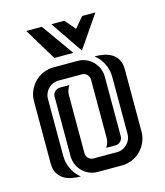

<svg xmlns="http://www.w3.org/2000/svg" viewBox="-95 -678 644 751"><g transform="rotate(-15 227.0 -302.5)"><path d="M177.2 -84Q177.2 -72.3 185.8 -63.7Q194.3 -55.2 206.1 -55.2H301.3Q313.5 -55.2 324 -59.8Q334.5 -64.5 342.3 -72.3Q350.1 -80.1 354.7 -90.6Q359.4 -101.1 359.4 -113.3V-344.2Q359.4 -372.1 347.2 -397.5Q335 -422.9 313 -439.9Q332.5 -439.9 350.8 -436.3Q369.1 -432.6 383.3 -423.6Q397.5 -414.6 406 -399.2Q414.6 -383.8 414.6 -360.4V-108.4Q414.6 -85.9 406 -66.2Q397.5 -46.4 382.8 -31.7Q368.2 -17.1 348.4 -8.5Q328.6 0 306.2 0H208.5Q190.4 0 174.6 -6.8Q158.7 -13.7 147 -25.4Q135.3 -37.1 128.4 -53Q121.6 -68.8 121.6 -86.9V-328.1Q121.6 -340.3 130.4 -348.6Q139.2 -356.9 150.9 -356.9H189Q183.6 -348.6 180.4 -338.9Q177.2 -329.1 177.2 -319.3ZM276.4 -355.5Q276.4 -367.2 268.1 -376Q259.8 -384.8 247.6 -384.8H151.9Q140.1 -384.8 129.6 -380.1Q119.1 -375.5 111.3 -367.7Q103.5 -359.9 98.9 -349.1Q94.2 -338.4 94.2 -326.7V-95.7Q94.2 -67.9 106.2 -42.5Q118.2 -17.1 140.1 0Q120.6 0 102.3 -3.7Q84 -7.3 70.1 -16.6Q56.2 -25.9 47.6 -41Q39.1 -56.2 39.1 -79.6V-331.1Q39.1 -353.5 47.6 -373.3Q56.2 -393.1 70.8 -408Q85.4 -422.9 105.2 -431.4Q125 -439.9 147.5 -439.9H245.1Q262.7 -439.9 278.6 -433.1Q294.4 -426.3 306.2 -414.3Q317.9 -402.3 324.7 -386.5Q331.5 -370.6 331.5 -353V-111.8Q331.5 -100.1 323.2 -91.3Q314.9 -82.5 302.7 -82.5H264.6Q276.4 -99.1 276.4 -120.6ZM360.8 -605 271.5 -474.6 182.6 -605H235.4L271.5 -562.5L307.6 -605ZM159.7 -474.6 81.1 -605H144L236.8 -474.6Z"/></g></svg>

Font: Isar CAT
Style: Regular
Weight: 400
Designer: Digitized by Peter Wiegel
Foundry: CAT-Fonts, Peter Wiegel
Version: Version 1.000; ttfautohint (v1.3)